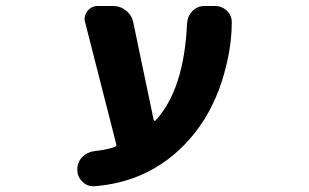

<svg xmlns="http://www.w3.org/2000/svg" viewBox="-20 -568 1040 646"><path d="M297.9 58.6Q295.9 58.6 293 58.6Q272.5 58.6 257.8 43.9Q240.2 27.3 240.2 2.9V1Q240.2 -22.5 256.8 -39.6Q273.4 -56.6 297.9 -59.6Q335.9 -63.5 365.2 -73.2Q373 -76.2 371.1 -83L266.6 -492.2Q264.6 -498 264.6 -503.9Q264.6 -518.6 274.4 -531.2Q288.1 -547.9 309.6 -547.9H359.4Q384.8 -547.9 404.3 -532.2Q423.8 -516.6 428.7 -491.2L497.1 -164.1Q498 -162.1 500 -161.6Q502 -161.1 503.9 -163.1Q599.6 -267.6 609.4 -490.2Q611.3 -514.6 627.9 -531.2Q644.5 -547.9 668.9 -547.9H703.1Q726.6 -547.9 744.1 -531.2Q759.8 -515.6 759.8 -493.2Q759.8 -398.4 725.6 -292Q689.5 -181.6 619.1 -101.1Q548.8 -20.5 455.1 20.5Q383.8 51.8 297.9 58.6Z"/></svg>

Font: Rounded Mgen+ 2m bold
Style: Bold
Weight: 700
Designer: [Source Han Sans]
Ryoko NISHIZUKA  (kana & ideographs); Paul D. Hunt (Latin, Greek & Cyrillic); Wenlong ZHANG  (bopomofo
Version: Version 1.059.20150602